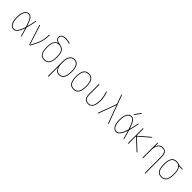

<svg xmlns="http://www.w3.org/2000/svg" viewBox="434 -2581 4632 4632"><g transform="rotate(45 2750.0 -265.0)"><path d="M205.1 -509.8Q140.6 -509.8 105.5 -443.8Q70.3 -377.9 70.3 -259.8Q70.3 -141.6 105.5 -75.7Q140.6 -9.8 205.1 -9.8Q301.8 -9.8 375 -242.2Q376 -248 375 -252.9Q346.7 -338.9 323.2 -392.6Q299.8 -446.3 279.3 -470.7Q258.8 -495.1 243.2 -502.4Q227.5 -509.8 205.1 -509.8ZM205.1 9.8Q135.7 9.8 92.8 -58.1Q49.8 -126 49.8 -259.8Q49.8 -391.6 92.3 -460.9Q134.8 -530.3 205.1 -530.3Q256.8 -530.3 295.9 -481.9Q335 -433.6 384.8 -286.1Q384.8 -285.2 386.2 -285.2Q387.7 -285.2 387.7 -286.1Q412.1 -371.1 438.5 -508.8Q440.4 -519.5 450.2 -519.5Q460 -519.5 458 -509.8Q431.6 -365.2 399.4 -252.9Q397.5 -248 399.4 -243.2Q424.8 -163.1 466.8 -8.8Q468.8 0 460 0Q450.2 0 447.3 -9.8Q428.7 -80.1 388.7 -209Q387.7 -210.9 385.7 -210.9Q312.5 9.8 205.1 9.8Z M730.5 -13.7 573.2 -509.8Q571.3 -513.7 573.7 -516.6Q576.2 -519.5 580.1 -519.5Q589.8 -519.5 593.8 -509.8L749 -15.6Q749 -14.6 750 -14.6Q752 -14.6 752 -15.6Q840.8 -174.8 872.6 -275.9Q904.3 -377 905.3 -508.8Q905.3 -519.5 915 -519.5Q924.8 -519.5 924.8 -508.8Q923.8 -377.9 892.6 -274.9Q861.3 -171.9 772.5 -12.7Q763.7 0 750 0Q735.4 0 730.5 -13.7Z M1249 -509.8Q1166 -508.8 1127.9 -448.7Q1089.8 -388.7 1089.8 -259.8Q1089.8 -129.9 1128.4 -69.8Q1167 -9.8 1250 -9.8Q1333 -9.8 1371.6 -69.8Q1410.2 -129.9 1410.2 -259.8Q1410.2 -387.7 1375 -442.4Q1339.8 -497.1 1249 -509.8ZM1070.3 -259.8Q1070.3 -484.4 1192.4 -519.5Q1193.4 -519.5 1193.4 -521.5Q1193.4 -523.4 1192.4 -523.4Q1100.6 -553.7 1099.6 -629.9Q1099.6 -680.7 1141.6 -710.4Q1183.6 -740.2 1269.5 -740.2Q1333 -740.2 1394.5 -715.8Q1404.3 -712.9 1405.3 -701.2Q1405.3 -697.3 1402.3 -695.3Q1399.4 -693.4 1394.5 -694.3Q1335 -720.7 1269.5 -719.7Q1119.1 -719.7 1120.1 -629.9Q1120.1 -548.8 1250 -530.3Q1349.6 -516.6 1389.6 -456.5Q1429.7 -396.5 1429.7 -259.8Q1429.7 -122.1 1385.7 -56.2Q1341.8 9.8 1250 9.8Q1158.2 9.8 1114.3 -56.2Q1070.3 -122.1 1070.3 -259.8Z M1610.4 -285.2V-235.4Q1610.4 -128.9 1650.4 -69.3Q1690.4 -9.8 1759.8 -9.8Q1834 -9.8 1872.1 -73.2Q1910.2 -136.7 1910.2 -259.8Q1910.2 -509.8 1759.8 -509.8Q1689.5 -509.8 1649.9 -450.7Q1610.4 -391.6 1610.4 -285.2ZM1589.8 210V-285.2Q1589.8 -400.4 1634.8 -465.3Q1679.7 -530.3 1759.8 -530.3Q1929.7 -530.3 1929.7 -259.8Q1929.7 -179.7 1915 -124Q1900.4 -68.4 1873.5 -40.5Q1846.7 -12.7 1819.8 -1.5Q1793 9.8 1759.8 9.8Q1656.2 9.8 1613.3 -105.5Q1613.3 -107.4 1611.3 -107.4Q1610.4 -107.4 1610.4 -106.4V210Q1610.4 219.7 1600.1 219.7Q1589.8 219.7 1589.8 210Z M2371.6 -449.7Q2333 -509.8 2250 -509.8Q2167 -509.8 2128.4 -449.7Q2089.8 -389.6 2089.8 -259.8Q2089.8 -129.9 2128.4 -69.8Q2167 -9.8 2250 -9.8Q2333 -9.8 2371.6 -69.8Q2410.2 -129.9 2410.2 -259.8Q2410.2 -389.6 2371.6 -449.7ZM2385.7 -56.2Q2341.8 9.8 2250 9.8Q2158.2 9.8 2114.3 -56.2Q2070.3 -122.1 2070.3 -260.3Q2070.3 -398.4 2114.3 -464.4Q2158.2 -530.3 2250 -530.3Q2341.8 -530.3 2385.7 -464.4Q2429.7 -398.4 2429.7 -260.3Q2429.7 -122.1 2385.7 -56.2Z M2750 9.8Q2670.9 9.8 2632.8 -38.6Q2594.7 -86.9 2594.7 -190.4V-509.8Q2594.7 -519.5 2605 -519.5Q2615.2 -519.5 2615.2 -509.8V-190.4Q2615.2 -95.7 2647 -52.7Q2678.7 -9.8 2750 -9.8Q2894.5 -9.8 2894.5 -269.5Q2894.5 -372.1 2847.7 -509.8Q2846.7 -513.7 2849.1 -516.6Q2851.6 -519.5 2856.4 -519.5Q2866.2 -519.5 2869.1 -510.7Q2915 -376 2915 -269.5Q2915 -128.9 2871.6 -59.6Q2828.1 9.8 2750 9.8Z M3076.2 0Q3072.3 0 3069.8 -2.9Q3067.4 -5.9 3069.3 -9.8L3242.2 -482.4Q3243.2 -486.3 3242.2 -491.2L3157.2 -719.7Q3155.3 -723.6 3157.7 -727.1Q3160.2 -730.5 3164.1 -730.5Q3174.8 -730.5 3178.7 -719.7L3441.4 -9.8Q3442.4 -5.9 3439.5 -2.9Q3436.5 0 3433.6 0Q3422.9 0 3419.9 -9.8L3255.9 -457Q3255.9 -458 3253.9 -458Q3252.9 -458 3252.9 -457L3089.8 -9.8Q3085.9 0 3076.2 0Z M3709 -589.8Q3705.1 -589.8 3703.6 -593.3Q3702.1 -596.7 3704.1 -599.6L3808.6 -740.2Q3816.4 -750 3829.1 -750Q3833 -750 3834.5 -746.6Q3835.9 -743.2 3834 -740.2L3728.5 -599.6Q3720.7 -589.8 3709 -589.8ZM3705.1 -509.8Q3640.6 -509.8 3605.5 -443.8Q3570.3 -377.9 3570.3 -259.8Q3570.3 -141.6 3605.5 -75.7Q3640.6 -9.8 3705.1 -9.8Q3801.8 -9.8 3875 -242.2Q3876 -248 3875 -252.9Q3846.7 -338.9 3823.2 -392.6Q3799.8 -446.3 3779.3 -470.7Q3758.8 -495.1 3743.2 -502.4Q3727.5 -509.8 3705.1 -509.8ZM3705.1 9.8Q3635.7 9.8 3592.8 -58.1Q3549.8 -126 3549.8 -259.8Q3549.8 -391.6 3592.3 -460.9Q3634.8 -530.3 3705.1 -530.3Q3756.8 -530.3 3795.9 -481.9Q3835 -433.6 3884.8 -286.1Q3884.8 -285.2 3886.2 -285.2Q3887.7 -285.2 3887.7 -286.1Q3912.1 -371.1 3938.5 -508.8Q3940.4 -519.5 3950.2 -519.5Q3960 -519.5 3958 -509.8Q3931.6 -365.2 3899.4 -252.9Q3897.5 -248 3899.4 -243.2Q3924.8 -163.1 3966.8 -8.8Q3968.8 0 3960 0Q3950.2 0 3947.3 -9.8Q3928.7 -80.1 3888.7 -209Q3887.7 -210.9 3885.7 -210.9Q3812.5 9.8 3705.1 9.8Z M4099.6 -9.8V-509.8Q4099.6 -519.5 4109.9 -519.5Q4120.1 -519.5 4120.1 -509.8V-284.2Q4120.1 -283.2 4121.6 -282.2Q4123 -281.2 4124 -282.2L4387.7 -509.8Q4399.4 -519.5 4415 -519.5Q4418.9 -519.5 4419.9 -515.6Q4420.9 -511.7 4418 -509.8L4143.6 -273.4Q4140.6 -270.5 4143.6 -266.6L4418.9 -9.8Q4420.9 -7.8 4419.9 -3.9Q4418.9 0 4415 0Q4402.3 0 4389.6 -9.8L4124 -257.8Q4123 -258.8 4121.6 -257.8Q4120.1 -256.8 4120.1 -255.9V-9.8Q4120.1 0 4109.9 0Q4099.6 0 4099.6 -9.8Z M4594.7 -9.8V-509.8Q4594.7 -519.5 4605 -519.5Q4615.2 -519.5 4615.2 -509.8V-415Q4615.2 -414.1 4616.2 -414.1Q4618.2 -414.1 4618.2 -416Q4662.1 -530.3 4769.5 -530.3Q4850.6 -530.3 4882.8 -481.4Q4915 -432.6 4915 -309.6V210Q4915 219.7 4904.8 219.7Q4894.5 219.7 4894.5 210V-309.6Q4894.5 -392.6 4880.4 -437.5Q4866.2 -482.4 4841.3 -496.1Q4816.4 -509.8 4769.5 -509.8Q4696.3 -509.8 4655.8 -451.2Q4615.2 -392.6 4615.2 -290V-9.8Q4615.2 0 4605 0Q4594.7 0 4594.7 -9.8Z M5366.7 -449.7Q5328.1 -509.8 5245.1 -509.8Q5162.1 -509.8 5123.5 -449.7Q5085 -389.6 5085 -259.8Q5085 -129.9 5123.5 -69.8Q5162.1 -9.8 5245.1 -9.8Q5328.1 -9.8 5366.7 -69.8Q5405.3 -129.9 5405.3 -259.8Q5405.3 -389.6 5366.7 -449.7ZM5245.1 -530.3Q5284.2 -530.3 5323.2 -515.1Q5362.3 -500 5400.4 -500H5469.7Q5479.5 -500 5480 -490.2Q5480.5 -480.5 5469.7 -480.5H5370.1Q5369.1 -480.5 5369.1 -479Q5369.1 -477.5 5369.6 -477.5Q5370.1 -477.5 5370.1 -476.6Q5424.8 -411.1 5424.8 -259.8Q5424.8 -122.1 5380.9 -56.2Q5336.9 9.8 5245.1 9.8Q5153.3 9.8 5109.4 -56.2Q5065.4 -122.1 5065.4 -260.3Q5065.4 -398.4 5109.4 -464.4Q5153.3 -530.3 5245.1 -530.3Z"/></g></svg>

Font: Rounded-X Mgen+ 1m thin
Style: Regular
Weight: 100
Designer: [Source Han Sans]
Ryoko NISHIZUKA  (kana & ideographs); Paul D. Hunt (Latin, Greek & Cyrillic); Wenlong ZHANG  (bopomofo
Version: Version 1.059.20150602